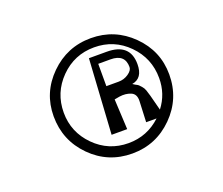

<svg xmlns="http://www.w3.org/2000/svg" viewBox="-74 -1169 686 590"><g transform="rotate(-20 269.0 -874.5)"><path d="M458 -876Q458 -797 402.5 -741.5Q347 -686 269 -686Q190 -686 135 -741.5Q80 -797 80 -876Q80 -953 135.5 -1008Q191 -1063 269 -1063Q347 -1063 402.5 -1008Q458 -953 458 -876ZM394 -784Q425 -824 425 -876Q425 -941 379.5 -987Q334 -1033 269 -1033Q204 -1033 158.5 -987Q113 -941 113 -876Q113 -812 158.5 -766Q204 -720 269 -720Q330 -720 375 -762H341L344 -830Q345 -853 328.5 -860Q312 -867 291 -864L274 -861L279 -762H228L243 -1007H301Q377 -1007 377 -939Q377 -893 341 -887L349 -882Q357 -878 359 -876Q361 -874 366.5 -868Q372 -862 375 -853.5Q378 -845 381 -834ZM304 -908Q322 -908 336.5 -918Q351 -928 351 -939Q351 -981 304 -981H264V-908Z"/></g></svg>

Font: OpenDyslexic
Style: Regular
Weight: 400
Designer: Abbie Gonzalez
Version: Version 0.920;hotconv 1.0.109;makeotfexe 2.5.65596